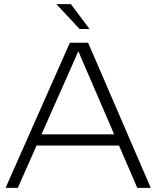

<svg xmlns="http://www.w3.org/2000/svg" viewBox="-20 -906 754 926"><path d="M412 -766 322 -886H252L364 -766ZM7 0H66L156.3 -204H554L642 0H707L405 -700H317ZM357.8 -658.8 530.7 -258H180.3Z"/></svg>

Font: Resamitz
Style: Regular
Weight: 500
Designer: gluk
Foundry: gluk
Version: Version 0.047